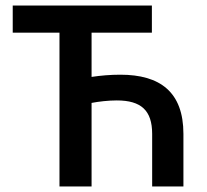

<svg xmlns="http://www.w3.org/2000/svg" viewBox="-20 -674 747 694"><path d="M26 -654V-556H195V0H311V-302C337 -307 372 -311 402 -311C490 -311 530 -275 530 -190V0H643V-190C643 -342 558 -404 415 -404C379 -404 344 -401 311 -396V-556H529V-654Z"/></svg>

Font: DAIFUKU Sans Semibold
Style: Regular
Weight: 600
Designer: Original font ‘Source Sans 3’ : Paul D. Hunt
Foundry: Daifuku
Version: Version 1.000